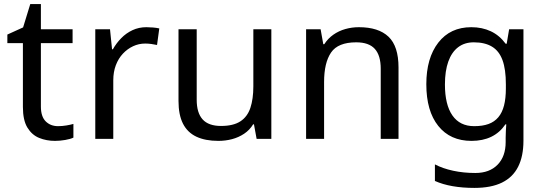

<svg xmlns="http://www.w3.org/2000/svg" viewBox="-20 -679 2665 939"><path d="M264 -62Q284 -62 305 -65.5Q326 -69 339 -73V-6Q325 1 299 5.5Q273 10 249 10Q207 10 171.5 -4.5Q136 -19 114 -55Q92 -91 92 -156V-468H16V-510L93 -545L128 -659H180V-536H335V-468H180V-158Q180 -109 203.5 -85.5Q227 -62 264 -62Z M696 -546Q711 -546 728.5 -544.5Q746 -543 759 -540L748 -459Q735 -462 719.5 -464Q704 -466 690 -466Q659 -466 631 -453Q603 -440 581 -416.5Q559 -393 546.5 -360Q534 -327 534 -286V0H446V-536H518L528 -438H532Q549 -468 573 -492.5Q597 -517 628 -531.5Q659 -546 696 -546Z M1307 -536V0H1235L1222 -71H1218Q1201 -43 1174 -25Q1147 -7 1115 1.5Q1083 10 1048 10Q984 10 940.5 -10.5Q897 -31 875 -74Q853 -117 853 -185V-536H942V-191Q942 -127 971 -95Q1000 -63 1061 -63Q1121 -63 1155.5 -85.5Q1190 -108 1204.5 -151.5Q1219 -195 1219 -257V-536Z M1735 -546Q1831 -546 1880 -499.5Q1929 -453 1929 -349V0H1842V-343Q1842 -408 1813 -440Q1784 -472 1722 -472Q1633 -472 1599 -422Q1565 -372 1565 -278V0H1477V-536H1548L1561 -463H1566Q1584 -491 1610.5 -509.5Q1637 -528 1669 -537Q1701 -546 1735 -546Z M2285 -546Q2338 -546 2380.5 -526Q2423 -506 2453 -465H2458L2470 -536H2540V9Q2540 85 2514 136.5Q2488 188 2435 214Q2382 240 2300 240Q2242 240 2193.5 231.5Q2145 223 2107 206V125Q2145 145 2196 156Q2247 167 2305 167Q2374 167 2413.5 126.5Q2453 86 2453 16V-5Q2453 -17 2454 -39.5Q2455 -62 2456 -71H2452Q2424 -30 2382.5 -10Q2341 10 2286 10Q2182 10 2123.5 -63Q2065 -136 2065 -267Q2065 -395 2123.5 -470.5Q2182 -546 2285 -546ZM2297 -472Q2252 -472 2220.5 -448Q2189 -424 2172.5 -378Q2156 -332 2156 -266Q2156 -167 2192.5 -114.5Q2229 -62 2299 -62Q2340 -62 2369 -72.5Q2398 -83 2417 -105.5Q2436 -128 2445 -163Q2454 -198 2454 -246V-267Q2454 -340 2437.5 -385Q2421 -430 2386 -451Q2351 -472 2297 -472Z"/></svg>

Font: usinhala25
Style: Book
Weight: 400
Designer: Jelle Bosma - Monotype Design Team
Foundry: Monotype Imaging Inc.
Version: Version 2.003